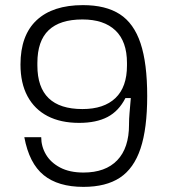

<svg xmlns="http://www.w3.org/2000/svg" viewBox="-20 -720 661 750"><path d="M304 -700Q393 -700 448 -664.5Q503 -629 529 -551Q555 -473 555 -345Q555 -218 529 -140Q503 -62 448.5 -26Q394 10 306 10Q207 10 150.5 -36Q94 -82 75 -184H141Q141 -148 159.5 -116.5Q178 -85 215 -65.5Q252 -46 306 -46Q392 -46 438 -94Q484 -142 484 -233V-236Q484 -255 486 -278.5Q488 -302 491 -337H470Q444 -286 400 -263Q356 -240 289 -240Q217 -240 166 -266.5Q115 -293 87.5 -344Q60 -395 60 -468Q60 -582 123 -641Q186 -700 304 -700ZM302 -644Q214 -644 170 -602Q126 -560 126 -474V-464Q126 -379 170 -336.5Q214 -294 302 -294Q386 -294 431 -337Q476 -380 476 -464V-474Q476 -558 431 -601Q386 -644 302 -644Z"/></svg>

Font: Mozilla Headline ExtraLight
Style: Regular
Weight: 200
Designer: Studio DRAMA
Foundry: Studio DRAMA
Version: Version 1.000